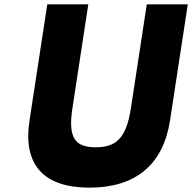

<svg xmlns="http://www.w3.org/2000/svg" viewBox="-20 -845 881 880"><path d="M840.7 -825H652.7L579.8 -348C558.6 -210 510.5 -170 418.5 -170C326.5 -170 290.6 -210 311.8 -348L384.7 -825H196.7L115.3 -293C84.1 -89 180.2 15 390.2 15C600.2 15 728.1 -89 759.3 -293Z"/></svg>

Font: Sztylet
Style: BdObl
Weight: 700
Foundry: Cannot Into Space Fonts, PlusOne Fonts
Version: Version 0.12